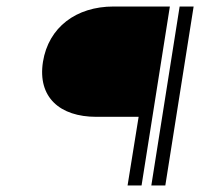

<svg xmlns="http://www.w3.org/2000/svg" viewBox="-20 -585 615 590"><path d="M112 -395C95 -286 164 -226 276 -226H406L372 -15H415L502 -565H329C214 -565 129 -501 112 -395ZM445 -15H488L575 -565H532Z"/></svg>

Font: Charger Sport
Style: HLExtObl
Weight: 100
Designer: Jasper
Foundry: Cannot Into Space Fonts
Version: Version 1.1